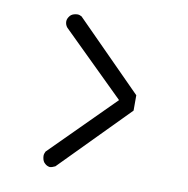

<svg xmlns="http://www.w3.org/2000/svg" viewBox="-68 -670 675 690"><g transform="rotate(10 270.0 -325.0)"><path d="M133 -550Q125 -559.5 125 -572Q125 -582 134 -593Q141 -601 155 -603Q156 -603 157.8 -603.2Q159.5 -603.5 160.5 -603.5Q168 -603.5 176 -599L419 -354V-298L177 -52Q164 -46 159 -46H157Q146.5 -47.5 139 -55Q131 -61.5 129 -76Q129 -77 128.8 -78.8Q128.5 -80.5 128.5 -81.5Q128.5 -89.5 133 -98L361 -326Z"/></g></svg>

Font: IBM 3270
Style: Regular
Weight: 400
Monospace: yes
Version: Version 2.3.1